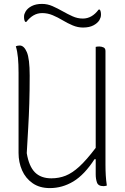

<svg xmlns="http://www.w3.org/2000/svg" viewBox="-20 -943 640 983"><path d="M235 20Q183 20 147 -5Q111 -30 93 -71Q75 -112 75 -160V-570Q75 -614 72 -647Q69 -680 61 -706Q70 -710 81 -710Q103 -710 117.5 -676Q132 -642 132 -556Q132 -477 130 -413.5Q128 -350 124.5 -290Q121 -230 117 -159Q128 -92 158.5 -61Q189 -30 243 -30Q282 -30 316 -43.5Q350 -57 386.5 -90.5Q423 -124 470 -186V-703Q474 -704 478.5 -704.5Q483 -705 488 -705Q499 -705 509.5 -700.5Q520 -696 520 -682V-100Q520 -72 521.5 -45.5Q523 -19 527 7Q518 10 510 10Q483 10 476.5 -8.5Q470 -27 470 -50V-128H464Q412 -48 355.5 -14Q299 20 235 20ZM404 -848Q451 -848 485 -894H491Q497 -885 497 -869Q497 -860 495 -854Q493 -848 489 -840Q479 -824 458 -813Q437 -802 405 -802Q378 -802 352 -813Q326 -824 301 -839Q276 -854 250 -865Q224 -876 196 -876Q172 -876 152 -864.5Q132 -853 115 -831H109Q103 -840 103 -856Q103 -865 105 -871Q107 -877 111 -884Q121 -901 142.5 -912Q164 -923 195 -923Q223 -923 249 -911.5Q275 -900 300.5 -885.5Q326 -871 351.5 -859.5Q377 -848 404 -848Z"/></svg>

Font: Recursive Mn Csl St Lt
Style: Regular
Weight: 300
Monospace: yes
Version: Version 1.079;hotconv 1.0.112;makeotfexe 2.5.65598; ttfautoh